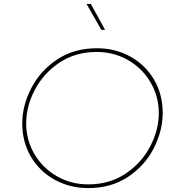

<svg xmlns="http://www.w3.org/2000/svg" viewBox="-20 -956 909 983"><path d="M432 7Q338 7 260.5 -35.5Q183 -78 138.5 -153.5Q94 -229 94 -324Q94 -415 140 -504.5Q186 -594 272.5 -651.5Q359 -709 476 -709Q570 -709 647 -666.5Q724 -624 768.5 -548.5Q813 -473 813 -378Q813 -287 767.5 -197.5Q722 -108 635.5 -50.5Q549 7 432 7ZM432 -12Q541 -12 623 -67Q705 -122 749 -206.5Q793 -291 793 -377Q793 -461 751.5 -533Q710 -605 637 -647.5Q564 -690 475 -690Q366 -690 284 -635Q202 -580 158 -495.5Q114 -411 114 -324Q114 -240 155.5 -168.5Q197 -97 270 -54.5Q343 -12 432 -12ZM518 -803H499L423 -936H445Z"/></svg>

Font: Josefin Sans Thin
Style: Italic
Weight: 200
Italic angle: -7°
Designer: Santiago Orozco
Foundry: Typemade
Version: Version 2.000